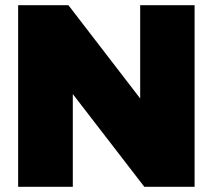

<svg xmlns="http://www.w3.org/2000/svg" viewBox="-20 -721 821 741"><path d="M731 0H537L261 -358V0H50V-701H244L521 -341V-701H731Z"/></svg>

Font: Argentum Novus Black
Style: Regular
Weight: 900
Designer: Julieta Ulanovsky (font) & Cristiano Sobral (main changes)
Foundry: Julieta Ulanovsky (font) & Cristiano Sobral (main changes)
Version: Version 3.00;November 27, 2020;FontCreator 13.0.0.2655 64-bi